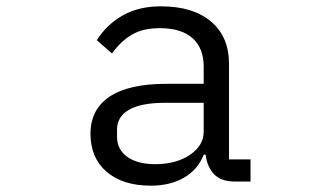

<svg xmlns="http://www.w3.org/2000/svg" viewBox="-20 -574 1040 607"><path d="M266 -151Q266 -228 326.5 -268.5Q387 -309 506 -309H624V-363Q624 -422 588.5 -453.5Q553 -485 485 -485Q433 -485 398 -465Q363 -445 334 -405L286 -447Q317 -496 367.5 -525Q418 -554 489 -554Q590 -554 647 -506Q704 -458 704 -372V-70H772V0H723Q679 0 657 -23Q635 -46 630 -85H624Q606 -38 562 -12.5Q518 13 457 13Q368 13 317 -31Q266 -75 266 -151ZM624 -158V-249H502Q426 -249 388 -227Q350 -205 350 -165V-142Q350 -101 382.5 -78Q415 -55 471 -55Q537 -55 580.5 -84.5Q624 -114 624 -158Z"/></svg>

Font: IBM Plex Sans JP
Style: Regular
Weight: 400
Designer: Mike Abbink; Paul van der Laan; Pieter van Rosmalen; Wujin Sim; Yejin Wi; Jinhee Kim; Boomi Park; Yona Kim; Kichan Ma
Foundry: Sandoll Inc.
Version: Version 1.001